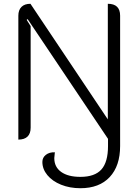

<svg xmlns="http://www.w3.org/2000/svg" viewBox="-20 -729 732 1015"><path d="M204 127Q204 104 222.5 89.5Q241 75 270 76Q267 99 267 107Q267 154 303.5 180Q340 206 405 206Q481 206 516 167Q551 128 551 43V5L126 -628L121 -624L142 -591V-54Q142 -23 125.5 -7Q109 9 77 9V-646Q77 -676 93.5 -692.5Q110 -709 141 -709L550 -98V-709Q615 -709 615 -646V43Q615 148 560 207Q505 266 405 266Q349 266 303 247.5Q257 229 230.5 197Q204 165 204 127Z"/></svg>

Font: K2D ExtraLight
Style: Regular
Weight: 275
Designer: Katatrad Aksorn Co.,Ltd.
Foundry: Cadson Demak Co.,Ltd.
Version: Version 1.000; ttfautohint (v1.6)